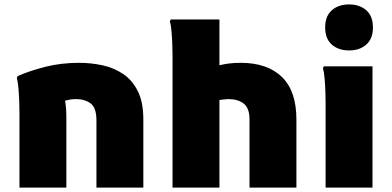

<svg xmlns="http://www.w3.org/2000/svg" viewBox="-20 -848 1772 868"><path d="M68 0V-336Q68 -356 67 -387Q66 -418 63.5 -448Q61 -478 56 -496L60 -504Q114 -528 185 -546Q256 -564 338 -564Q391 -564 442.5 -553Q494 -542 536 -514Q578 -486 603 -436Q628 -386 628 -308V0H416V-304Q416 -361 389.5 -380.5Q363 -400 324 -400Q310 -400 297.5 -398Q285 -396 274 -393Q280 -363 280 -316V0Z M760 0V-596Q760 -616 759 -646Q758 -676 755.5 -705Q753 -734 748 -752L752 -760H972V-553Q992 -558 1015.5 -561Q1039 -564 1068 -564Q1188 -564 1254 -500.5Q1320 -437 1320 -308V0H1108V-308Q1108 -359 1082 -379.5Q1056 -400 1012 -400Q1004 -400 993 -398.5Q982 -397 972 -396V0Z M1558 -620Q1510 -620 1480 -646.5Q1450 -673 1450 -724Q1450 -775 1480 -801.5Q1510 -828 1558 -828Q1606 -828 1636 -801.5Q1666 -775 1666 -724Q1666 -673 1636 -646.5Q1606 -620 1558 -620ZM1452 0V-384Q1452 -404 1451 -434Q1450 -464 1447.5 -493Q1445 -522 1440 -540L1444 -548H1664V0Z"/></svg>

Font: Kufam Black
Style: Regular
Weight: 900
Designer: Wael Morcos, Artur Schmal
Foundry: Original Type
Version: Version 1.301; ttfautohint (v1.8.3)